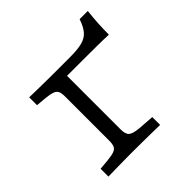

<svg xmlns="http://www.w3.org/2000/svg" viewBox="-173 -824 978 978"><g transform="rotate(-45 316.0 -335.5)"><path d="M202.4 -201.6V-445.2Q202.4 -468.7 196.5 -481.6Q190.5 -494.5 173.4 -500.6Q156.3 -506.6 122.8 -509.7L70.2 -514.5V-571Q94.1 -570.2 123.2 -569.8Q152.3 -569.4 181.4 -569Q210.5 -568.5 234.7 -568.5H244.4H362.5Q416.6 -568.5 448.8 -576.8Q481 -585 500.3 -607.2Q519.6 -629.5 533.5 -671H592.4Q587.6 -629.5 585.3 -590.8Q582.9 -552.1 583 -509.7Q547.6 -511.3 500.3 -511.7Q453.1 -512.1 391.2 -512.1H284V-201.6ZM234.7 -2.4Q210.5 -2.4 181.4 -2Q152.3 -1.6 123.2 -1.2Q94.1 -0.9 70.2 -0.1V-56.5L122.8 -61.2Q156.3 -64.5 173.4 -70.4Q190.5 -76.4 196.5 -89.4Q202.4 -102.3 202.4 -125.8V-201.6H284V-125.8Q284 -91.8 298.2 -79.3Q312.5 -66.9 355.5 -62.8L442.5 -56.5V0Q413 -0.8 378.8 -1.2Q344.6 -1.6 311.1 -2Q277.6 -2.4 248.8 -2.4H243.6Z"/></g></svg>

Font: Playfair 5pt SemiExpanded Light
Style: Regular
Weight: 300
Width: 6
Designer: Claus Eggers Sørensen
Foundry: Claus Eggers Sørensen
Version: Version 2.203